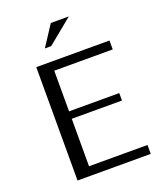

<svg xmlns="http://www.w3.org/2000/svg" viewBox="-163 -1013 929 1114"><g transform="rotate(-20 301.0 -456.0)"><path d="M120 -700V0H572V-55H211V-348H521V-394H211V-645H572V-700ZM287 -912H398L243 -785H204Z"/></g></svg>

Font: Tenor Sans
Style: Regular
Weight: 400
Designer: Denis Masharov
Foundry: Denis Masharov
Version: Version 1.1